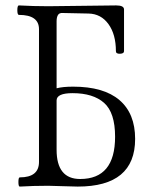

<svg xmlns="http://www.w3.org/2000/svg" viewBox="-20 -686 575 709"><path d="M53 3Q48 3 48 -14Q48 -31 53 -31Q124 -31 124 -88V-578Q124 -631 50 -631Q44 -631 44 -648.5Q44 -666 50 -666Q103 -663 158 -663Q200 -663 283.5 -664.5Q367 -666 409 -666Q438 -666 438 -651V-497Q438 -488 423 -487.5Q408 -487 408 -497Q408 -559 380.5 -597Q353 -635 307 -636L212 -638Q199 -639 194 -630.5Q189 -622 189 -608V-360Q212 -366 250 -366Q363 -366 421 -316.5Q479 -267 479 -173Q479 3 267 3Q248 3 210.5 1.5Q173 0 158 0Q103 0 53 3ZM276 -25Q405 -25 405 -181Q405 -270 364.5 -306Q324 -342 248 -342Q189 -342 189 -315V-133Q189 -25 276 -25Z"/></svg>

Font: Junicode Cond Light
Style: Regular
Weight: 300
Width: 3
Designer: Peter S. Baker
Version: Version 2.201